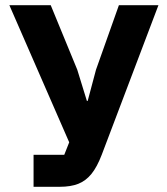

<svg xmlns="http://www.w3.org/2000/svg" viewBox="-20 -718 640 738"><path d="M109 -123H227L246 -171L16 -698H175L277 -450L314 -330H317L349 -450L437 -698H589L371 -123Q353 -76 331.5 -49.5Q310 -23 281 -11.5Q252 0 209 0H109Z"/></svg>

Font: iA Writer Quattro V
Style: Regular
Weight: 400
Designer: Mike Abbink, Paul van der Laan, Pieter van Rosmalen, Oliver Reichenstein
Foundry: Information Architects Inc.
Version: Version 2.000